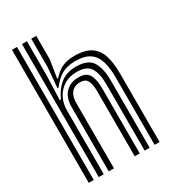

<svg xmlns="http://www.w3.org/2000/svg" viewBox="-193 -900 893 1000"><g transform="rotate(-30 253.0 -400.0)"><path d="M437 0V-405.8Q437 -461 425.4 -501.1Q413.8 -541.2 383.2 -562.9Q352.8 -584.5 296 -584.5Q246.5 -584.5 213.6 -565.4Q180.8 -546.2 153.2 -508.5H146.5L156.8 -631V-800H186.8V-660L169.8 -552H175.2Q202 -581.8 231.2 -596.1Q260.5 -610.5 305.8 -610.5Q370.5 -610.5 405.4 -586.4Q440.2 -562.2 453.5 -517.8Q466.8 -473.2 466.8 -411.8V0ZM41 0V-800H71V0ZM161 0V-388Q161 -423.8 174.1 -449.5Q187.2 -475.2 211.2 -489.1Q235.2 -503 267.8 -503Q315.8 -503 331.6 -473.6Q347.5 -444.2 347.5 -393.8V0H317.5V-392Q317.5 -433 306.2 -454.9Q295 -476.8 263.2 -476.8Q241.8 -476.8 225.8 -467.4Q209.8 -458 201.1 -439Q192.5 -420 192.5 -391.2V0ZM101 0V-800H130.8V-591.5L125.5 -448.5H132.2Q156.8 -502.2 194.2 -530.4Q231.8 -558.5 286.8 -558Q358 -557.2 382.5 -516.8Q407 -476.2 407 -403.8V0H377V-399.8Q377 -463.5 356 -497.8Q335 -532 275.5 -532Q229.5 -532 197.2 -511.4Q165 -490.8 148.1 -457.4Q131.2 -424 131.2 -385.2V0Z"/></g></svg>

Font: Big Shoulders Inline Display Thin Black
Style: Regular
Weight: 900
Version: Version 2.002